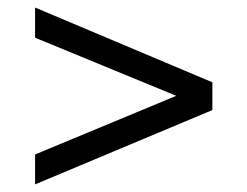

<svg xmlns="http://www.w3.org/2000/svg" viewBox="-20 -604 656 509"><path d="M73 -115.2V-194.5L447.2 -350L73 -504V-584L543 -385.8V-312.2Z"/></svg>

Font: Overpass Mono Light
Style: Regular
Weight: 300
Monospace: yes
Designer: Delve Withrington, Dave Bailey
Foundry: Delve Fonts LLC
Version: Version 4.000